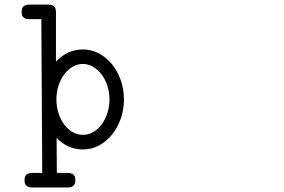

<svg xmlns="http://www.w3.org/2000/svg" viewBox="-20 -638 1244 841"><path d="M161.1 -554.2H106.4Q74.7 -554.2 74.7 -585.9Q74.7 -617.7 106.4 -617.7H193.4Q225.1 -617.7 225.1 -585.9V-368.2Q275.4 -421.4 343.3 -421.4Q380.4 -421.4 413.1 -404.1Q445.8 -386.7 470.2 -356.9Q494.6 -327.1 508.8 -287.4Q522.9 -247.6 522.9 -202.6Q522.9 -157.7 508.8 -117.9Q494.6 -78.1 470.5 -48.1Q446.3 -18.1 413.3 -0.7Q380.4 16.6 343.3 16.6Q276.9 16.6 228 -33.7L229 119.6H278.3Q310.1 119.6 310.1 151.4Q310.1 183.1 278.3 183.1H119.6Q87.4 183.1 87.4 151.4Q87.4 119.6 119.6 119.6H165ZM343.3 -47.4Q367.2 -47.4 388.4 -59.6Q409.7 -71.8 425.3 -93Q440.9 -114.3 450.2 -142.3Q459.5 -170.4 459.5 -202.6Q459.5 -233.9 450.4 -262Q441.4 -290 425.5 -311.3Q409.7 -332.5 388.4 -345.2Q367.2 -357.9 343.3 -357.9Q318.8 -357.9 297.9 -345.5Q276.9 -333 261 -311.8Q245.1 -290.5 236.1 -262.2Q227.1 -233.9 227.1 -202.6Q227.1 -170.9 236.1 -142.6Q245.1 -114.3 261 -93Q276.9 -71.8 297.9 -59.6Q318.8 -47.4 343.3 -47.4Z"/></svg>

Font: Erica Type
Style: Italic
Weight: 400
Monospace: yes
Designer: Peter Wiegel
Foundry: Peter Wiegel
Version: Version 1.000 2010 initial release